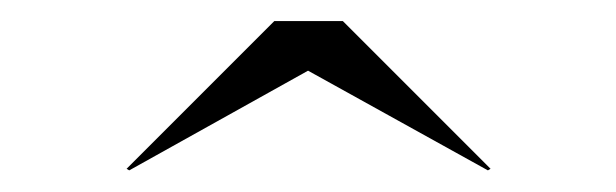

<svg xmlns="http://www.w3.org/2000/svg" viewBox="-20 -790 584 182"><path d="M272 -723 102.5 -628.5 100 -630 240 -770H305L445 -630L442.5 -628.5Z"/></svg>

Font: Bodoni* 72pt Medium
Style: Regular
Weight: 500
Version: Version 2.3